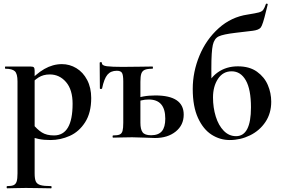

<svg xmlns="http://www.w3.org/2000/svg" viewBox="-20 -747 1524 1042"><path d="M19 263Q43 263 54.5 257.5Q66 252 70.5 237.5Q75 223 75 194V-305Q75 -347 60.5 -360.5Q46 -374 9 -374Q7 -374 7 -380Q7 -386 9 -386H146Q160 -386 164 -381Q168 -376 168 -363V194Q168 224 174.5 238Q181 252 199.5 257.5Q218 263 257 263Q260 263 260 269Q260 275 257 275Q220 275 199 274L120 273L61 274Q46 275 19 275Q16 275 16 269Q16 263 19 263ZM122 -12 157 -75Q182 -44 207.5 -28Q233 -12 273 -12Q374 -12 374 -184Q374 -260 338.5 -301.5Q303 -343 250 -343Q215 -343 189 -326.5Q163 -310 133 -276L123 -288Q174 -346 220.5 -372.5Q267 -399 316 -399Q358 -399 394.5 -377Q431 -355 453 -313Q475 -271 475 -215Q475 -135 442 -83.5Q409 -32 358.5 -9.5Q308 13 254 13Q218 13 191 7.5Q164 2 122 -12Z M534 -267Q533 -264 527.5 -264Q522 -264 522 -267L521 -405Q521 -410 527 -410Q533 -410 533 -405Q533 -391 560 -387.5Q587 -384 645 -384L737 -385Q766 -386 808 -386Q810 -386 810 -380Q810 -374 808 -374Q779 -374 765.5 -368Q752 -362 747 -347.5Q742 -333 742 -303V-81Q742 -45 754 -29Q766 -13 800 -13Q840 -13 858.5 -35Q877 -57 877 -103Q877 -207 787 -207Q746 -207 706 -187L700 -206Q751 -229 823 -229Q977 -229 977 -125Q977 -68 933.5 -33Q890 2 821 2L766 0Q718 -2 697 -2L639 -1Q623 0 594 0Q591 0 591 -6Q591 -12 594 -12Q618 -12 629.5 -17Q641 -22 645 -36.5Q649 -51 649 -81V-305Q649 -340 642 -351.5Q635 -363 614 -363Q581 -363 563 -341.5Q545 -320 534 -267Z M1026 -264Q1026 -357 1062.5 -445Q1099 -533 1167 -594Q1235 -655 1324 -668Q1368 -675 1384.5 -679.5Q1401 -684 1408 -693Q1415 -702 1423 -725Q1424 -728 1429 -727Q1434 -726 1433 -723L1424 -687Q1406 -611 1395 -597.5Q1384 -584 1351.5 -580Q1319 -576 1301 -574Q1270 -570 1259 -569Q1191 -561 1167 -549.5Q1143 -538 1135 -503Q1127 -468 1127 -375L1128 -206L1092 -256Q1115 -321 1161.5 -354Q1208 -387 1271 -387Q1334 -387 1374.5 -358Q1415 -329 1433.5 -285.5Q1452 -242 1452 -195Q1452 -132 1420.5 -85Q1389 -38 1337 -12.5Q1285 13 1227 13Q1174 13 1128.5 -16Q1083 -45 1054.5 -107Q1026 -169 1026 -264ZM1342 -164Q1342 -262 1314 -311Q1286 -360 1237 -360Q1190 -360 1163 -319Q1136 -278 1136 -218Q1136 -163 1151 -114.5Q1166 -66 1194.5 -37Q1223 -8 1261 -8Q1342 -8 1342 -164Z"/></svg>

Font: Cormorant Garamond
Style: Bold
Weight: 700
Designer: Christian Thalmann (Catharsis Fonts)
Foundry: Catharsis Fonts
Version: Version 4.000